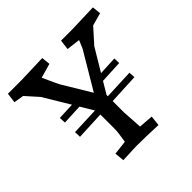

<svg xmlns="http://www.w3.org/2000/svg" viewBox="-168 -817 981 981"><g transform="rotate(-45 322.5 -327.0)"><path d="M271 -137V-244L117 -237L116 -272L266 -278L224 -348L114 -343L112 -378L204 -382L119 -523Q77 -571 59 -590L5 -599L12 -653H111L265 -658L270 -611L192 -589Q227 -511 234 -499L326 -346L444 -545Q447 -550 463 -590L389 -599L396 -653H476L631 -658L636 -611L567 -592L496 -513L423 -391L524 -396L525 -362L402 -356L364 -292V-283L527 -290L529 -256L364 -248V-167L371 -57L449 -51L443 4Q355 0 284 0L189 4L184 -48L261 -57Q271 -117 271 -137Z"/></g></svg>

Font: Andada SC
Style: Regular
Weight: 400
Designer: Carolina Giovagnoli
Foundry: Carolina Giovagnoli
Version: Version 1.003